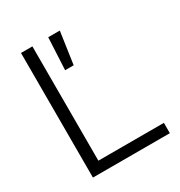

<svg xmlns="http://www.w3.org/2000/svg" viewBox="-166 -817 878 934"><g transform="rotate(-30 273.5 -350.0)"><path d="M86 0V-700H150V-58H518V0ZM230 -520 239 -700H304L278 -520Z"/></g></svg>

Font: Space Grotesk Light
Style: Regular
Weight: 300
Designer: Florian Karsten
Foundry: Florian Karsten
Version: Version 2.000